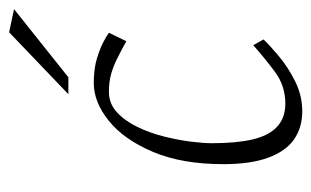

<svg xmlns="http://www.w3.org/2000/svg" viewBox="-154 -536 698 431"><g transform="rotate(-90 195.5 -320.0)"><path d="M162 9Q125 9 98.5 -9.5Q72 -28 57.5 -67.5Q43 -107 43 -168Q43 -261 70.5 -326Q98 -391 140 -425Q182 -459 225 -459Q257 -459 280 -452Q303 -445 318 -437Q333 -429 338 -425L319 -386Q297 -398 280 -406.5Q263 -415 245.5 -420Q228 -425 205 -425Q179 -425 159.5 -407Q140 -389 126.5 -361Q113 -333 105 -301Q97 -269 93.5 -240.5Q90 -212 90 -194Q90 -139 98.5 -102.5Q107 -66 127 -47.5Q147 -29 179 -29Q219 -29 250.5 -52.5Q282 -76 310 -101L323 -78Q311 -65 286 -44Q261 -23 229 -7Q197 9 162 9ZM200 -516 339 -649 391 -638 238 -516Z"/></g></svg>

Font: Ancizar Sans Thin
Style: Italic
Weight: 100
Italic angle: -4°
Designer: Cesar Puertas, Viviana Monsalve, Julian Moncada, Julian Prieto, Jose Castro, Mariel Hernandez, Felipe Aragon, Sara Alarc
Version: Version 8.100